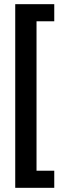

<svg xmlns="http://www.w3.org/2000/svg" viewBox="-20 -766 305 920"><path d="M53 -746H240V-664H155V52H240V134H53Z"/></svg>

Font: Niramit Medium
Style: Regular
Weight: 500
Designer: Katatrad Aksorn Co.,Ltd.
Foundry: Cadson Demak Co.,Ltd.
Version: Version 1.000; ttfautohint (v1.6)